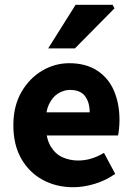

<svg xmlns="http://www.w3.org/2000/svg" viewBox="-20 -773 558 805"><path d="M287 12Q216 12 159 -19Q102 -50 69 -108Q36 -166 36 -248Q36 -328 69.5 -386.5Q103 -445 156.5 -476.5Q210 -508 270 -508Q340 -508 387.5 -477Q435 -446 458 -392Q481 -338 481 -270Q481 -251 479 -232.5Q477 -214 475 -205H151L149 -302H356Q356 -344 336.5 -370Q317 -396 273 -396Q249 -396 225 -382Q201 -368 185.5 -336Q170 -304 172 -248Q173 -191 193 -158.5Q213 -126 243.5 -113Q274 -100 307 -100Q336 -100 362.5 -108Q389 -116 416 -132L463 -44Q425 -17 378 -2.5Q331 12 287 12ZM182 -570 297 -753H452L460 -738L294 -570Z"/></svg>

Font: Mada
Style: Bold
Weight: 700
Designer: Khaled Hosny
Version: Version 1.5